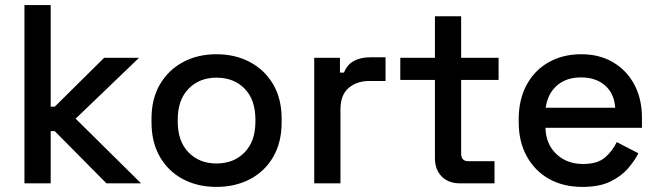

<svg xmlns="http://www.w3.org/2000/svg" viewBox="-20 -720 2589 754"><path d="M76 0V-700H179V-301H195L389 -493H526L277 -254L534 0H398L195 -205H179V0Z M830 14Q756 14 698.5 -16.5Q641 -47 608 -104Q575 -161 575 -239V-254Q575 -332 608 -388.5Q641 -445 698.5 -476Q756 -507 830 -507Q904 -507 962 -476Q1020 -445 1053 -388.5Q1086 -332 1086 -254V-239Q1086 -161 1053 -104Q1020 -47 962 -16.5Q904 14 830 14ZM830 -78Q898 -78 940.5 -121.5Q983 -165 983 -242V-251Q983 -328 941 -371.5Q899 -415 830 -415Q763 -415 720.5 -371.5Q678 -328 678 -251V-242Q678 -165 720.5 -121.5Q763 -78 830 -78Z M1214 0V-493H1315V-435H1331Q1343 -466 1369.5 -480.5Q1396 -495 1435 -495H1494V-402H1431Q1381 -402 1349 -374.5Q1317 -347 1317 -290V0Z M1786 0Q1741 0 1714.5 -27Q1688 -54 1688 -99V-406H1552V-493H1688V-656H1791V-493H1938V-406H1791V-117Q1791 -87 1819 -87H1922V0Z M2267 14Q2192 14 2136 -17.5Q2080 -49 2048.5 -106.5Q2017 -164 2017 -240V-252Q2017 -329 2048 -386.5Q2079 -444 2134.5 -475.5Q2190 -507 2263 -507Q2334 -507 2387.5 -475.5Q2441 -444 2471 -388Q2501 -332 2501 -257V-218H2122Q2124 -153 2165.5 -114.5Q2207 -76 2269 -76Q2327 -76 2356.5 -102Q2386 -128 2402 -162L2487 -118Q2473 -90 2446.5 -59Q2420 -28 2377 -7Q2334 14 2267 14ZM2123 -297H2396Q2392 -353 2356 -384.5Q2320 -416 2262 -416Q2204 -416 2167.5 -384.5Q2131 -353 2123 -297Z"/></svg>

Font: Space Grotesk Medium
Style: Regular
Weight: 500
Designer: Florian Karsten
Foundry: Florian Karsten
Version: Version 2.000